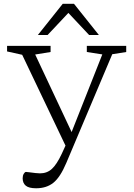

<svg xmlns="http://www.w3.org/2000/svg" viewBox="-20 -752 702 1004"><path d="M169 232.5Q131 232.5 114.8 219Q98.5 205.5 98.5 180Q98.5 166.5 104.2 156.8Q110 147 116 147Q120 147 134.5 149Q149 151 164.8 152.8Q180.5 154.5 189 154.5Q226 154.5 251.5 131Q277 107.5 303 52L322.5 9.5L96 -465.5L17 -483V-512H244.5V-480L164 -467L354.5 -61.5L515 -467.5L434 -480V-512H640V-480L567 -468.5L326.5 100.5Q295 175 259 203.8Q223 232.5 169 232.5ZM178 -569 308 -732H367L497 -569H446L337.5 -684.5L229 -569Z"/></svg>

Font: Newsreader Caption Light
Style: Regular
Weight: 300
Designer: Hugues Gentile
Foundry: Production Type
Version: Version 1.001